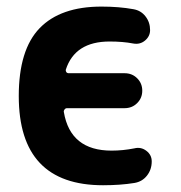

<svg xmlns="http://www.w3.org/2000/svg" viewBox="-20 -547 540 574"><path d="M381.8 -103.5Q401.4 -108.4 417.5 -96.2Q433.6 -84 433.6 -64.5Q433.6 -40 419.4 -22Q405.3 -3.9 381.8 0Q339.8 6.8 288.1 6.8Q36.1 6.8 36.1 -259.8Q36.1 -398.4 98.6 -462.9Q161.1 -527.3 283.2 -527.3Q335.9 -527.3 378.9 -519.5Q401.4 -515.6 415 -498Q428.7 -480.5 428.7 -457Q428.7 -438.5 413.6 -425.8Q398.4 -413.1 377.9 -417Q347.7 -422.9 307.6 -422.9Q204.1 -422.9 176.8 -338.9Q175.8 -335 178.2 -331.5Q180.7 -328.1 185.5 -328.1H352.5Q375 -328.1 390.1 -313Q405.3 -297.9 405.3 -275.9Q405.3 -253.9 390.1 -238.8Q375 -223.6 352.5 -223.6H180.7Q175.8 -223.6 172.9 -219.7Q169.9 -215.8 170.9 -211.9Q190.4 -96.7 313.5 -96.7Q347.7 -96.7 381.8 -103.5Z"/></svg>

Font: Rounded-X Mgen+ 2m bold
Style: Bold
Weight: 700
Designer: [Source Han Sans]
Ryoko NISHIZUKA  (kana & ideographs); Paul D. Hunt (Latin, Greek & Cyrillic); Wenlong ZHANG  (bopomofo
Version: Version 1.059.20150602